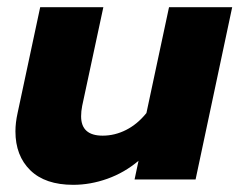

<svg xmlns="http://www.w3.org/2000/svg" viewBox="-20 -500 667 535"><path d="M23 -134Q23 -158 29 -185L92 -480H268L209 -205Q206 -190 206 -176Q206 -122 266 -122Q300 -122 331.5 -138Q363 -154 388 -185L451 -480H627L525 0H355L366 -52Q327 -19 279.5 -2Q232 15 184 15Q106 15 64.5 -25.5Q23 -66 23 -134Z"/></svg>

Font: Prompt Bold
Style: Bold Italic
Weight: 700
Italic angle: -12°
Designer: Katatrad Team
Foundry: CadsonDemak
Version: Version 1.000